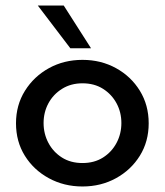

<svg xmlns="http://www.w3.org/2000/svg" viewBox="-20 -668 598 696"><path d="M279 8Q212 8 157 -22Q102 -52 70 -103.5Q38 -155 38 -221Q38 -287 70.5 -339Q103 -391 157.5 -421Q212 -451 279 -451Q346 -451 400.5 -421Q455 -391 487 -339Q519 -287 519 -221Q519 -155 487 -103.5Q455 -52 400.5 -22Q346 8 279 8ZM279 -77Q322 -77 353.5 -97Q385 -117 402.5 -150Q420 -183 420 -222Q420 -261 402.5 -293.5Q385 -326 353.5 -346Q322 -366 279 -366Q237 -366 205 -346Q173 -326 155.5 -293.5Q138 -261 138 -222Q138 -183 155.5 -150Q173 -117 204.5 -97Q236 -77 279 -77ZM235 -493 117 -648H211L310 -493Z"/></svg>

Font: Teachers Medium
Style: Regular
Weight: 500
Designer: Alfredo Marco Pradil, Chank Diesel
Version: Version 1.001